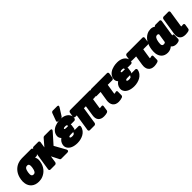

<svg xmlns="http://www.w3.org/2000/svg" viewBox="378 -2443 4113 4113"><g transform="rotate(-45 2434.5 -386.0)"><path d="M579 -376H620C636 -376 660 -391 664 -414L682 -528C684 -544 673 -566 650 -566H369C325 -566 282 -558 244 -543C135 -501 57 -402 36 -269L34 -259C27 -217 27 -178 34 -140C54 -32 134 48 275 48C318 48 358 41 396 25C499 -17 577 -110 597 -239L599 -249C607 -303 596 -341 579 -376ZM339 -376C383 -376 397 -343 386 -269L384 -259C372 -179 347 -142 304 -142C252 -142 237 -178 250 -259L252 -269C264 -344 290 -376 339 -376Z M838 -156 928 21C932 31 943 38 956 38H1137C1210 38 1177 -22 1177 -22L1037 -274L1243 -506C1296 -565 1223 -566 1223 -566H1045C1034 -566 1020 -559 1011 -549L874 -389L896 -528C898 -544 888 -566 865 -566H723C707 -566 684 -551 680 -528L598 0C596 16 606 38 629 38H771C787 38 810 23 814 0Z M1506 -394C1551 -394 1556 -380 1555 -376C1555 -374 1556 -361 1559 -354H1501C1455 -354 1452 -367 1453 -373C1456 -384 1469 -394 1506 -394ZM1620 -338H1728C1744 -338 1767 -353 1771 -376C1776 -407 1774 -437 1762 -463C1728 -537 1646 -576 1542 -576C1505 -576 1468 -572 1435 -564C1354 -546 1255 -496 1238 -384C1231 -337 1249 -301 1274 -275C1234 -247 1201 -205 1192 -149C1187 -118 1189 -90 1204 -61C1242 15 1338 48 1446 48C1513 48 1580 30 1630 2C1682 -27 1733 -80 1745 -156C1747 -172 1737 -194 1714 -194H1590C1600 -201 1608 -212 1610 -223L1624 -317C1624 -319 1623 -331 1620 -338ZM1549 -186C1539 -179 1531 -167 1529 -156C1529 -155 1530 -154 1529 -153C1522 -144 1501 -134 1466 -134C1421 -134 1408 -150 1410 -160C1412 -175 1422 -186 1475 -186ZM1557 -820C1540 -820 1522 -807 1515 -790L1453 -621C1437 -579 1473 -576 1483 -576H1567C1581 -576 1596 -584 1604 -597L1711 -766C1748 -825 1685 -820 1685 -820Z M2308 -162 2342 -384H2389C2405 -384 2428 -398 2432 -421L2449 -528C2451 -544 2441 -566 2418 -566H1831C1815 -566 1791 -551 1787 -528L1770 -421C1768 -405 1779 -384 1802 -384H1850L1791 0C1789 16 1800 38 1823 38H1964C1980 38 2003 23 2007 0L2066 -384H2126L2090 -147C2071 -27 2128 46 2249 46C2287 46 2318 41 2347 32C2362 27 2377 13 2380 -4L2396 -111C2404 -161 2358 -148 2354 -147C2349 -146 2335 -144 2322 -144C2304 -144 2305 -144 2308 -162Z M2694 48C2737 48 2769 39 2799 30C2816 25 2832 8 2832 -11L2833 -118C2834 -160 2799 -151 2789 -148C2772 -143 2772 -142 2752 -142C2750 -142 2749 -143 2747 -143C2746 -146 2747 -151 2748 -160L2782 -378H2919C2935 -378 2957 -392 2961 -415L2979 -528C2981 -544 2971 -566 2948 -566H2470C2454 -566 2431 -551 2427 -528L2409 -415C2407 -399 2418 -378 2441 -378H2566L2532 -162C2513 -38 2567 48 2694 48Z M3226 -394C3271 -394 3276 -380 3275 -376C3275 -374 3276 -361 3279 -354H3221C3175 -354 3172 -367 3173 -373C3176 -384 3189 -394 3226 -394ZM3340 -338H3448C3464 -338 3487 -353 3491 -376C3496 -407 3494 -437 3482 -463C3448 -537 3366 -576 3262 -576C3225 -576 3188 -572 3155 -564C3074 -546 2975 -496 2958 -384C2951 -337 2969 -301 2994 -275C2954 -247 2921 -205 2912 -149C2907 -118 2909 -90 2924 -61C2962 15 3058 48 3166 48C3233 48 3300 30 3350 2C3402 -27 3453 -80 3465 -156C3467 -172 3457 -194 3434 -194H3310C3320 -201 3328 -212 3330 -223L3344 -317C3344 -319 3343 -331 3340 -338ZM3269 -186C3259 -179 3251 -167 3249 -156C3249 -155 3250 -154 3249 -153C3242 -144 3221 -134 3186 -134C3141 -134 3128 -150 3130 -160C3132 -175 3142 -186 3195 -186Z M3770 48C3813 48 3845 39 3875 30C3892 25 3908 8 3908 -11L3909 -118C3910 -160 3875 -151 3865 -148C3848 -143 3848 -142 3828 -142C3826 -142 3825 -143 3823 -143C3822 -146 3823 -151 3824 -160L3858 -378H3995C4011 -378 4033 -392 4037 -415L4055 -528C4057 -544 4047 -566 4024 -566H3546C3530 -566 3507 -551 3503 -528L3485 -415C3483 -399 3494 -378 3517 -378H3642L3608 -162C3589 -38 3643 48 3770 48Z M4277 -576C4239 -576 4201 -568 4166 -551C4062 -500 4003 -389 3983 -260L3982 -250C3976 -209 3975 -171 3979 -135C3991 -37 4053 48 4180 48C4237 48 4283 27 4320 -5C4345 29 4385 48 4438 48C4475 48 4542 39 4544 -6L4548 -112C4550 -171 4509 -145 4509 -145C4509 -150 4509 -160 4511 -171L4567 -528C4569 -544 4559 -566 4536 -566H4414C4401 -566 4384 -557 4376 -544C4353 -562 4319 -576 4277 -576ZM4325 -363 4295 -171C4294 -167 4296 -165 4295 -161C4284 -149 4272 -142 4244 -142C4200 -142 4186 -174 4198 -250L4199 -260C4212 -343 4239 -386 4283 -386C4310 -386 4316 -379 4325 -363Z M4780 -165 4836 -528C4839 -549 4825 -566 4805 -566H4663C4647 -566 4624 -551 4620 -528L4561 -150C4542 -30 4600 42 4720 42C4757 42 4789 38 4819 29C4834 24 4848 10 4851 -7L4868 -114C4873 -146 4847 -153 4831 -151L4812 -149C4804 -148 4801 -148 4794 -148C4776 -148 4777 -147 4780 -165Z"/></g></svg>

Font: Asimov Print
Style: EIt
Weight: 500
Designer: Google
Version: Version 2.000980; 2014